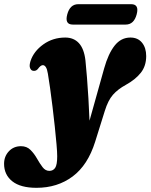

<svg xmlns="http://www.w3.org/2000/svg" viewBox="-132 -652 720 918"><path d="M366 -325Q385.5 -395 416 -433.8Q446.5 -472.5 491.5 -472.5Q527 -472.5 547 -448Q567 -423.5 567 -384Q567 -336.5 541.2 -304Q515.5 -271.5 470 -246.5Q431.5 -225.5 408 -198.8Q384.5 -172 369 -121.5L323 25.5Q288 137.5 215.2 191.8Q142.5 246 42.5 246Q-34 246 -73.2 214.8Q-112.5 183.5 -112.5 131Q-112.5 96 -89.8 71.5Q-67 47 -31.5 47Q-4 47 13.8 64.8Q31.5 82.5 44.8 106Q58 129.5 71.5 147.2Q85 165 104 165Q122 165 131.8 150.5Q141.5 136 141.5 95Q141.5 75 138.2 37.5Q135 0 130 -46.5Q125 -93 119.2 -141Q113.5 -189 107.5 -230.8Q101.5 -272.5 97 -299.5Q93.5 -321.5 87.2 -331Q81 -340.5 73 -340.5Q62 -340.5 48.5 -321.5Q37.5 -309.5 22.5 -314.5Q15 -317.5 11.2 -328.5Q7.5 -339.5 14 -360.5Q29.5 -407 75.2 -439.8Q121 -472.5 180 -472.5Q220.5 -472.5 245.2 -445.8Q270 -419 276.5 -363.5Q280 -330 283.8 -282.2Q287.5 -234.5 290.8 -180.5Q294 -126.5 296 -75ZM189.5 -583Q202.5 -632 242.5 -632H495Q534.5 -632 521.5 -583.5Q508.5 -534.5 469 -534.5H216Q176.5 -534.5 189.5 -583Z"/></svg>

Font: Fraunces 72pt Soft Black
Style: Italic
Weight: 900
Italic angle: -16°
Version: Version 1.000;[b76b70a41]